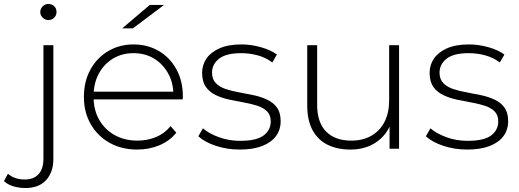

<svg xmlns="http://www.w3.org/2000/svg" viewBox="-108 -750 2616 968"><path d="M20 198Q-11 198 -40 189.5Q-69 181 -88 163L-68 126Q-35 155 17 155Q62 155 86.5 128Q111 101 111 50V-522H161V52Q161 118 124.5 158Q88 198 20 198ZM136 -649Q119 -649 107 -661Q95 -673 95 -689Q95 -706 107 -718Q119 -730 136 -730Q154 -730 165.5 -718.5Q177 -707 177 -690Q177 -673 165.5 -661Q154 -649 136 -649Z M584 4Q505 4 444.5 -30Q384 -64 349.5 -124Q315 -184 315 -261Q315 -339 347.5 -398.5Q380 -458 437 -492Q494 -526 565 -526Q636 -526 692.5 -493Q749 -460 781.5 -400.5Q814 -341 814 -263Q814 -260 813.5 -256.5Q813 -253 813 -249H352V-288H786L766 -269Q767 -330 740.5 -378.5Q714 -427 669 -454.5Q624 -482 565 -482Q507 -482 461.5 -454.5Q416 -427 390 -378.5Q364 -330 364 -268V-259Q364 -195 392.5 -145.5Q421 -96 471 -68.5Q521 -41 585 -41Q635 -41 678.5 -59Q722 -77 752 -114L781 -81Q747 -39 695.5 -17.5Q644 4 584 4ZM508 -607 647 -725H719L562 -607Z M1101 4Q1036 4 979.5 -15Q923 -34 892 -63L915 -103Q945 -77 995 -58.5Q1045 -40 1103 -40Q1185 -40 1221 -67Q1257 -94 1257 -138Q1257 -170 1238.5 -188.5Q1220 -207 1189 -217Q1158 -227 1121 -233.5Q1084 -240 1047 -248Q1010 -256 979 -271Q948 -286 929.5 -312.5Q911 -339 911 -383Q911 -423 933 -455Q955 -487 999 -506.5Q1043 -526 1109 -526Q1158 -526 1207.5 -512Q1257 -498 1288 -475L1265 -435Q1232 -460 1191 -471Q1150 -482 1108 -482Q1032 -482 996.5 -454Q961 -426 961 -384Q961 -351 979.5 -331.5Q998 -312 1029 -301.5Q1060 -291 1097 -284.5Q1134 -278 1171 -270Q1208 -262 1239 -247.5Q1270 -233 1288.5 -207.5Q1307 -182 1307 -139Q1307 -96 1283.5 -64Q1260 -32 1214 -14Q1168 4 1101 4Z M1659 4Q1592 4 1543 -20.5Q1494 -45 1467.5 -94.5Q1441 -144 1441 -217V-522H1491V-221Q1491 -133 1536 -87Q1581 -41 1663 -41Q1722 -41 1765 -66Q1808 -91 1831 -136.5Q1854 -182 1854 -244V-522H1904V0H1856V-145L1863 -128Q1840 -67 1786.5 -31.5Q1733 4 1659 4Z M2248 4Q2183 4 2126.5 -15Q2070 -34 2039 -63L2062 -103Q2092 -77 2142 -58.5Q2192 -40 2250 -40Q2332 -40 2368 -67Q2404 -94 2404 -138Q2404 -170 2385.5 -188.5Q2367 -207 2336 -217Q2305 -227 2268 -233.5Q2231 -240 2194 -248Q2157 -256 2126 -271Q2095 -286 2076.5 -312.5Q2058 -339 2058 -383Q2058 -423 2080 -455Q2102 -487 2146 -506.5Q2190 -526 2256 -526Q2305 -526 2354.5 -512Q2404 -498 2435 -475L2412 -435Q2379 -460 2338 -471Q2297 -482 2255 -482Q2179 -482 2143.5 -454Q2108 -426 2108 -384Q2108 -351 2126.5 -331.5Q2145 -312 2176 -301.5Q2207 -291 2244 -284.5Q2281 -278 2318 -270Q2355 -262 2386 -247.5Q2417 -233 2435.5 -207.5Q2454 -182 2454 -139Q2454 -96 2430.5 -64Q2407 -32 2361 -14Q2315 4 2248 4Z"/></svg>

Font: Modern
Style: Regular
Weight: 300
Designer: Julieta Ulanovsky
Foundry: Julieta Ulanovsky
Version: Version 8.000